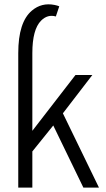

<svg xmlns="http://www.w3.org/2000/svg" viewBox="-20 -858 485 878"><path d="M63.5 -615.2Q63.5 -757.3 126 -809.6Q170.4 -847.2 229.5 -835.4Q241.7 -833 251 -829.1L235.4 -782.7Q197.8 -793.5 168 -763.7Q127.9 -723.6 127.9 -615.2V-259.8L325.2 -515.1H402.3L267.6 -339.8L432.6 0H361.3L223.6 -284.2L127.9 -165.5V0H63.5Z"/></svg>

Font: News Cycle
Style: Regular
Weight: 500
Version: Version 0.5.2